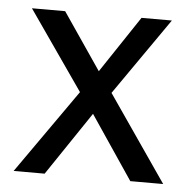

<svg xmlns="http://www.w3.org/2000/svg" viewBox="-41 -513 552 554"><g transform="rotate(5 234.5 -236.0)"><path d="M18.1 0 189 -243.2 29.8 -472.2H126L237.8 -308.1L347.2 -472.2H435.1L279.8 -249L451.2 0H356L231.9 -184.1L107.9 0Z"/></g></svg>

Font: Post Grotesk Regular
Style: Regular
Weight: 500
Version: 0.900; ttfautohint (v0.96) -l 8 -r 50 -G 200 -x 14 -w "gGD" 